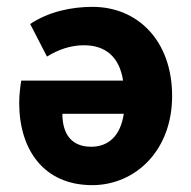

<svg xmlns="http://www.w3.org/2000/svg" viewBox="-20 -528 558 560"><path d="M249 12C373 12 482 -87 482 -248C482 -410 381 -508 250 -508C188 -508 122 -494 68 -458L117 -363C151 -384 187 -396 225 -396C287 -396 328 -363 339 -293H42C40 -281 36 -254 36 -228C36 -91 108 12 249 12ZM246 -100C187 -100 162 -139 162 -196H341C331 -129 294 -100 246 -100Z"/></svg>

Font: Giro Sans Regular
Style: Bold
Weight: 700
Designer: Paul D. Hunt
Foundry: Adobe Systems Incorporated
Version: Version 1.000;PS 1.0;hotconv 1.0.88;makeotf.lib2.5.647800